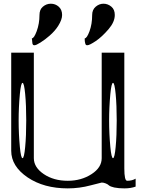

<svg xmlns="http://www.w3.org/2000/svg" viewBox="-20 -1041 790 1061"><path d="M89.8 -521.5Q83 -449.2 83 -375Q83 -300.8 89.8 -228.5Q95.7 -167 104.5 -167Q113.3 -167 119.1 -228.5Q125 -290 125 -375Q125 -460 119.1 -521.5Q113.3 -583 104.5 -583Q95.7 -583 89.8 -521.5ZM589.8 -521.5Q583 -449.2 583 -375Q583 -300.8 589.8 -228.5Q595.7 -167 604.5 -167Q613.3 -167 619.1 -228.5Q625 -290 625 -375Q625 -460 619.1 -521.5Q613.3 -583 604.5 -583Q595.7 -583 589.8 -521.5ZM667 -750V-110.4Q667 -42 682.6 -42Q710 -42 729.5 -53.7V-9.8Q703.1 0 667 0Q635.7 0 611.3 -4.9Q589.8 -9.8 582 -16.6Q576.2 -22.5 564.5 -27.3Q552.7 -32.2 542 -32.2Q539.1 -32.2 480.5 -16.6Q418.9 0 354.5 0Q222.7 0 132.8 -60.5Q42 -122.1 42 -208V-750H167V-167Q167 -116.2 221.7 -79.1Q276.4 -42 354.5 -42Q429.7 -42 486.3 -79.1Q542 -115.2 542 -167V-750ZM614.3 -958Q614.3 -919.9 580.1 -879.9Q543 -836.9 509.8 -814.5Q474.6 -791 462.9 -791Q457 -791 455.1 -793Q452.1 -795.9 451.2 -800.8Q449.2 -808.6 449.2 -809.6Q449.2 -810.5 448.7 -814Q448.2 -817.4 448.2 -820.3V-829.1Q460 -829.1 474.6 -868.2Q489.3 -908.2 489.3 -958Q489.3 -987.3 508.8 -1003.9Q528.3 -1020.5 551.8 -1020.5Q576.2 -1020.5 595.7 -1003.9Q614.3 -988.3 614.3 -958ZM323.2 -958Q323.2 -932.6 301.8 -898.4Q284.2 -870.1 253.9 -843.8Q229.5 -822.3 203.1 -805.7Q179.7 -791 170.9 -791Q165 -791 163.1 -793Q160.2 -795.9 159.2 -800.8Q158.2 -804.7 158.2 -809.6Q158.2 -810.5 157.7 -814Q157.2 -817.4 157.2 -820.3Q157.2 -823.2 156.2 -826.2V-829.1Q168 -829.1 182.6 -868.2Q198.2 -910.2 198.2 -958Q198.2 -988.3 216.8 -1003.9Q236.3 -1020.5 260.7 -1020.5Q286.1 -1020.5 304.7 -1003.9Q323.2 -987.3 323.2 -958Z"/></svg>

Font: okolaksMetalik
Style: bold
Weight: 700
Width: 7
Version: Version 0.6